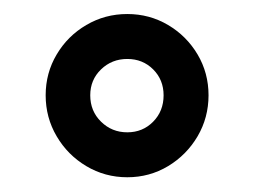

<svg xmlns="http://www.w3.org/2000/svg" viewBox="-20 -746 353 267"><path d="M157 -499.5Q126 -499.5 100 -515Q74 -530.5 58.8 -556.5Q43.5 -582.5 43.5 -613.5Q43.5 -644.5 58.8 -670.2Q74 -696 100 -711.2Q126 -726.5 157 -726.5Q188 -726.5 213.8 -711.2Q239.5 -696 254.8 -670.2Q270 -644.5 270 -613.5Q270 -582.5 254.8 -556.5Q239.5 -530.5 213.8 -515Q188 -499.5 157 -499.5ZM157 -562Q178.5 -562 193 -576.8Q207.5 -591.5 207.5 -613.5Q207.5 -635 193 -649.5Q178.5 -664 157 -664Q135.5 -664 120.5 -649.5Q105.5 -635 105.5 -613.5Q105.5 -591.5 120.5 -576.8Q135.5 -562 157 -562Z"/></svg>

Font: Sono Medium
Style: Regular
Weight: 500
Designer: Tyler Finck
Foundry: Tyler Finck
Version: Version 2.112